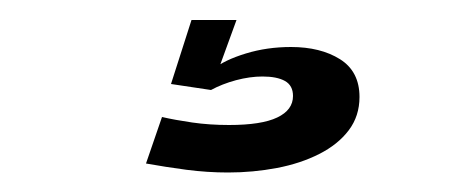

<svg xmlns="http://www.w3.org/2000/svg" viewBox="-20 -20 472 192"><path d="M208 152.5Q233 152.5 256.8 148Q280.5 143.5 299.2 134Q318 124.5 328.8 110.2Q339.5 96 339.5 77Q339.5 51.5 320 39.2Q300.5 27 271 27Q247 27 225.8 33.5Q204.5 40 193.5 49L191 70Q202 64 216 60.2Q230 56.5 242.5 56.5Q257 56.5 265 61Q273 65.5 273 76Q273 90 257.2 97.5Q241.5 105 209 105Q189.5 105 172.2 102.5Q155 100 142 97L126 143.5Q145.5 147 166.5 149.8Q187.5 152.5 208 152.5ZM191 70 216.5 0H171.5L151 64Z"/></svg>

Font: Anybody SemiExpanded
Style: Regular
Weight: 400
Width: 6
Designer: Tyler Finck
Foundry: Etcetera Type Company
Version: Version 1.113;gftools[0.9.25]